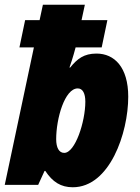

<svg xmlns="http://www.w3.org/2000/svg" viewBox="-21 -780 589 810"><path d="M286 10C442 10 520 -219 520 -372C520 -496 462 -554 386 -554C333 -554 305 -532 275 -495H272C276 -506 287 -538 298 -580H408L432 -695H323L337 -760H160L146 -695H85L61 -580H122L-1 0H140L167 -59H170C201 -12 236 10 286 10ZM250 -135C228 -135 216 -157 216 -193C216 -280 252 -407 307 -407C328 -407 339 -386 339 -351C339 -266 296 -135 250 -135Z"/></svg>

Font: Noto Sans UI SemiCondensed Black
Style: Italic
Weight: 900
Width: 4
Italic angle: -372°
Designer: Monotype Design Team
Foundry: Monotype Imaging Inc.
Version: Version 1.901